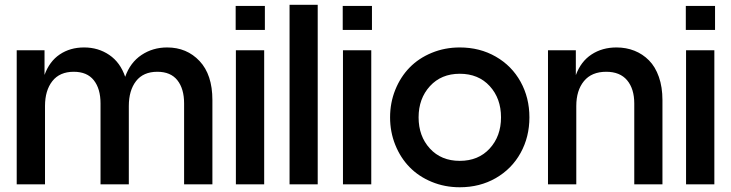

<svg xmlns="http://www.w3.org/2000/svg" viewBox="-20 -770 3055 802"><path d="M49.8 -560.1H166V-457Q186.5 -513.7 229.7 -542.7Q272.9 -571.8 331.1 -571.8Q390.6 -571.8 436.5 -540.5Q482.4 -509.3 502.9 -449.2Q523.9 -508.8 571 -540.3Q618.2 -571.8 678.2 -571.8Q760.3 -571.8 813.7 -514.9Q867.2 -458 867.2 -352.1V0H749V-337.9Q749 -399.4 720.9 -434.8Q692.9 -470.2 637.2 -470.2Q578.6 -470.2 548.3 -431.2Q518.1 -392.1 518.1 -327.1V0H399.9V-337.9Q399.9 -399.4 371.8 -434.8Q343.8 -470.2 288.1 -470.2Q229.5 -470.2 198.7 -431.2Q168 -392.1 168 -327.1V0H49.8Z M965.3 -560.1H1083.5V0H965.3ZM964.4 -645V-745.1H1086.4V-645Z M1189.5 0V-750H1307.1V0Z M1412.6 -560.1H1530.8V0H1412.6ZM1411.6 -645V-745.1H1533.7V-645Z M1900.4 -571.8Q1984.4 -571.8 2051 -533.4Q2117.7 -495.1 2154.5 -428.5Q2191.4 -361.8 2191.4 -279.8Q2191.4 -197.8 2154.5 -131.1Q2117.7 -64.5 2051 -26.1Q1984.4 12.2 1900.4 12.2Q1837.9 12.2 1783.4 -10.3Q1729 -32.7 1690.9 -71.8Q1652.8 -110.8 1631.1 -164.8Q1609.4 -218.8 1609.4 -279.8Q1609.4 -340.8 1631.1 -394.8Q1652.8 -448.7 1690.9 -487.8Q1729 -526.9 1783.4 -549.3Q1837.9 -571.8 1900.4 -571.8ZM1900.4 -98.1Q1978.5 -98.1 2025.6 -149.7Q2072.8 -201.2 2072.8 -279.8Q2072.8 -358.9 2025.6 -410.4Q1978.5 -461.9 1900.4 -461.9Q1823.2 -461.9 1775.9 -410.2Q1728.5 -358.4 1728.5 -279.8Q1728.5 -201.2 1775.6 -149.7Q1822.8 -98.1 1900.4 -98.1Z M2269 -560.1H2385.3V-456.1Q2406.2 -513.2 2450.9 -542.5Q2495.6 -571.8 2555.2 -571.8Q2595.7 -571.8 2630.1 -558.1Q2664.6 -544.4 2690.9 -517.8Q2717.3 -491.2 2732.2 -448.7Q2747.1 -406.2 2747.1 -352.1V0H2629.4V-337.9Q2629.4 -398.9 2599.6 -434.6Q2569.8 -470.2 2512.2 -470.2Q2451.2 -470.2 2419.2 -431.2Q2387.2 -392.1 2387.2 -327.1V0H2269Z M2845.7 -560.1H2963.9V0H2845.7ZM2844.7 -645V-745.1H2966.8V-645Z"/></svg>

Font: TASA Explorer SemiBold
Style: Regular
Weight: 600
Designer: Weizhong Zhang
Foundry: Local Remote
Version: Version 1.000;Glyphs 3.1.2 (3151)